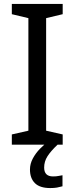

<svg xmlns="http://www.w3.org/2000/svg" viewBox="-20 -734 379 974"><path d="M298 0H40V-52L124 -71V-642L40 -662V-714H298V-662L214 -642V-71L298 -52ZM204 116Q204 161 249 161Q266 161 277.5 158.5Q289 156 297 155V211Q283 215 269 217.5Q255 220 235 220Q182 220 157 195Q132 170 132 126Q132 97 146.5 70Q161 43 182.5 21Q204 -1 224 -15L272 0Q238 32 221 58.5Q204 85 204 116Z"/></svg>

Font: Noto Sans Zanabazar Square
Style: Regular
Weight: 400
Version: Version 2.005; ttfautohint (v1.8.4.7-5d5b)